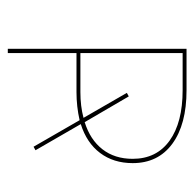

<svg xmlns="http://www.w3.org/2000/svg" viewBox="-23 -475 498 492"><g transform="rotate(90 226.0 -229.0)"><path d="M298 -187 365 -71 356 -66 288 -184Q253 -176 216 -176H116V0H105V-458H211Q299 -458 348.5 -421.5Q398 -385 398 -320Q398 -271 372 -236.5Q346 -202 298 -187ZM282 -194 218 -305 227 -310 293 -197Q338 -211 362.5 -242.5Q387 -274 387 -320Q387 -381 340.5 -414.5Q294 -448 211 -448H116V-186H216Q252 -186 282 -194Z"/></g></svg>

Font: Ysabeau SC Hairline
Style: Regular
Weight: 100
Designer: Christian Thalmann (Catharsis Fonts)
Version: Version 0.003